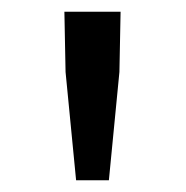

<svg xmlns="http://www.w3.org/2000/svg" viewBox="-20 -791 318 328"><path d="M110 -483H166L184 -668L186 -771H90L92 -668Z"/></svg>

Font: Noto Sans T Chinese Regular
Style: Regular
Weight: 400
Designer: Ryoko NISHIZUKA (kana & ideographs); Paul D. Hunt (Latin, Greek & Cyrillic); Wenlong ZHANG (bopomofo); Sandoll Communica
Foundry: Adobe Systems Incorporated
Version: Version 1.000;PS 1;hotconv 1.0.78;makeotf.lib2.5.61930